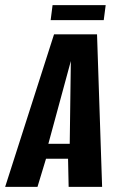

<svg xmlns="http://www.w3.org/2000/svg" viewBox="-51 -724 465 744"><path d="M-31 0 158.4 -591H325L344.7 0H215L212.7 -108.9H127.3L94.3 0ZM136.4 -166.8H219.2L223.5 -487.6ZM145.3 -646.1 152.7 -704H358.5L351 -646.1Z"/></svg>

Font: Alumni Sans Thin
Style: Italic
Weight: 100
Italic angle: -8°
Designer: Robert E. Leuschke
Foundry: Robert E. Leuschke
Version: Version 1.016